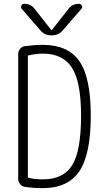

<svg xmlns="http://www.w3.org/2000/svg" viewBox="-20 -975 540 1005"><path d="M338.9 -928.7Q358.4 -955.1 393.6 -955.1Q403.3 -955.1 408.2 -945.3Q413.1 -935.5 406.2 -928.7L309.6 -817.4Q287.1 -790 252 -790H248Q211.9 -790 190.4 -817.4L93.8 -928.7Q87.9 -935.5 91.8 -945.3Q95.7 -955.1 106.4 -955.1Q141.6 -955.1 161.1 -928.7L248 -818.4Q249 -817.4 250 -817.4L252 -818.4ZM126 -680.7V-48.8Q126 -44.9 129.9 -43.9Q165 -36.1 204.1 -36.1Q311.5 -36.1 357.9 -110.4Q404.3 -184.6 404.3 -370.1Q404.3 -545.9 356.9 -620.1Q309.6 -694.3 204.1 -694.3Q173.8 -694.3 129.9 -685.5Q126 -684.6 126 -680.7ZM109.4 2.9Q94.7 1 85 -11.7Q75.2 -24.4 75.2 -39.1V-691.4Q75.2 -707 85 -719.2Q94.7 -731.4 110.4 -733.4Q162.1 -740.2 204.1 -740.2Q335.9 -740.2 395.5 -654.8Q455.1 -569.3 455.1 -370.1Q455.1 -166 395 -78.1Q335 9.8 204.1 9.8Q152.3 9.8 109.4 2.9Z"/></svg>

Font: Rounded-L Mgen+ 1m light
Style: Regular
Weight: 200
Designer: [Source Han Sans]
Ryoko NISHIZUKA  (kana & ideographs); Paul D. Hunt (Latin, Greek & Cyrillic); Wenlong ZHANG  (bopomofo
Version: Version 1.059.20150602